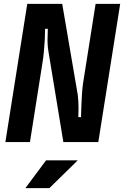

<svg xmlns="http://www.w3.org/2000/svg" viewBox="-20 -740 646 1000"><path d="M122 -720H304L385 -246Q387 -232 388 -212.5Q389 -193 389 -174Q389 -153 388 -130H402Q402 -130 402.5 -148Q403 -166 404 -193Q405 -220 407 -251.5Q409 -283 413 -309L478 -720H606L492 0H310L232 -474Q229 -491 228 -511.5Q227 -532 228 -549Q228 -569 229 -590H215Q214 -560 213 -529Q211 -503 208.5 -472Q206 -441 201 -412L136 0H8ZM385 95 237 240H112L220 95Z"/></svg>

Font: JetBrains Mono ExtraBold
Style: Italic
Weight: 800
Designer: Philipp Nurullin, Konstantin Bulenkov
Foundry: JetBrains
Version: Version 1.000; ttfautohint (v1.8.3)